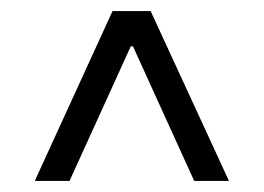

<svg xmlns="http://www.w3.org/2000/svg" viewBox="-20 -809 478 348"><path d="M184 -789H253L395 -481H332L221 -725H217L106 -481H43Z"/></svg>

Font: Encode Sans Narrow
Style: Regular
Weight: 400
Designer: Pablo Impallari, Andres Torresi
Foundry: Pablo Impallari, Andres Torresi
Version: Version 1.000; ttfautohint (v1.00) -l 8 -r 50 -G 200 -x 14 -